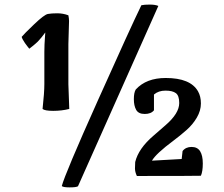

<svg xmlns="http://www.w3.org/2000/svg" viewBox="-20 -770 979 839"><path d="M281.7 -678.2 278.8 -577.1V-401.9L282.7 -293.9Q249.5 -285.6 212.6 -285.6Q175.8 -285.6 166 -293.9Q173.8 -365.2 173.8 -402.8V-543Q173.8 -574.2 176.8 -612.3L177.7 -625V-627.9Q168 -614.3 163.3 -609.1Q158.7 -604 153.8 -597.9Q148.9 -591.8 145.3 -588.4Q141.6 -585 135.7 -579.6Q127.9 -572.3 107.9 -557.1Q106.4 -559.1 99.4 -567.9Q92.3 -576.7 88.9 -582Q76.7 -600.1 74.7 -608.9Q84.5 -621.1 128.9 -663.6Q173.3 -706.1 189.2 -709Q205.1 -711.9 230.2 -711.9Q255.4 -711.9 278.8 -703.1Q281.7 -689 281.7 -678.2ZM671.9 -744.1 320.8 43.9Q313 48.8 284.4 48.8Q255.9 48.8 250 43Q263.7 -9.8 407.5 -330.8Q551.3 -651.9 597.7 -747.1Q610.4 -750 634.3 -750Q658.2 -750 671.9 -744.1ZM578.1 -1Q569.8 -18.6 569.8 -33.9Q569.8 -49.3 570.8 -62Q585 -121.1 651.4 -177.7Q677.7 -200.2 703.1 -222.7Q763.2 -274.4 763.2 -319.8Q763.2 -352.1 748.5 -363Q733.9 -374 703.1 -374Q672.4 -374 652.8 -356.9V-288.1Q640.1 -272 612.5 -272Q585 -272 575 -290Q564.9 -308.1 564.9 -336.7Q564.9 -365.2 573.2 -378.9Q619.1 -429.2 704.1 -429.2Q812 -429.2 845.2 -371.1Q857.9 -349.1 857.9 -317.9Q857.9 -286.6 840.1 -256.1Q822.3 -225.6 794.4 -201.2Q766.6 -176.8 737.8 -155.3Q661.6 -98.6 644 -67.9L773.9 -75.2L777.8 -109.9Q791.5 -127.9 817.1 -127.9Q842.8 -127.9 854.5 -109.1Q866.2 -90.3 866.2 -55.7Q866.2 -21 857.9 -2Q831.1 -1 578.1 -1Z"/></svg>

Font: Marko One
Style: Regular
Weight: 400
Designer: Zhenya Spizhovyi
Foundry: Cyreal
Version: Version 1.003